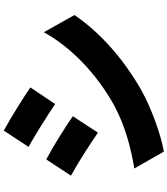

<svg xmlns="http://www.w3.org/2000/svg" viewBox="46 -892 907 1040"><g transform="rotate(-90 500.0 -371.5)"><path d="M313 -805 225 -671C295 -632 397 -567 457 -527L547 -661C490 -700 383 -767 313 -805ZM108 -98 199 62C285 48 432 -4 534 -61C700 -156 843 -281 939 -422L846 -588C767 -444 623 -303 451 -208C338 -147 221 -117 108 -98ZM157 -575 69 -441C140 -403 241 -337 302 -295L391 -431C335 -470 229 -537 157 -575Z"/></g></svg>

Font: Noto Sans Korean Black
Style: Bold
Weight: 900
Designer: Ryoko NISHIZUKA (kana & ideographs); Paul D. Hunt (Latin, Greek & Cyrillic); Wenlong ZHANG (bopomofo); Sandoll Communica
Foundry: Adobe Systems Incorporated
Version: Version 1.000;PS 1;hotconv 1.0.78;makeotf.lib2.5.61930